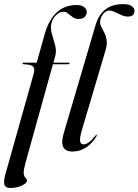

<svg xmlns="http://www.w3.org/2000/svg" viewBox="-46 -746 689 956"><path d="M66.5 -430.5Q66.5 -434 72 -434H136.5L176 -574Q217.5 -721 335.5 -721Q360.5 -721 373.2 -710.5Q386 -700 386 -685.5Q386 -671 375.2 -661.2Q364.5 -651.5 346.5 -651.5Q328.5 -651.5 316 -660.5Q303.5 -669.5 293 -678.5Q282.5 -687.5 270.5 -687.5Q249.5 -687.5 231.8 -669.2Q214 -651 209 -625.5Q204.5 -603 212.8 -576Q221 -549 228.5 -520.8Q236 -492.5 229 -466.5L220 -434H295.5Q300.5 -434 300.5 -431Q300.5 -426 292.5 -426H217.5L81.5 63Q72 98 72 114Q72 130.5 80.2 138.2Q88.5 146 88.5 154Q88.5 165 63.5 177.5Q38.5 190 5 190Q-18.5 190 -23.8 174.2Q-29 158.5 -19.5 123L121.5 -378Q128.5 -403 119.5 -414Q110.5 -425 72.5 -426Q66.5 -426 66.5 -430.5ZM567 -725.5Q596.5 -725.5 610 -715.5Q623.5 -705.5 623.5 -691.5Q623.5 -663.5 590 -663.5Q575 -663.5 558.5 -671Q542 -678.5 526.2 -686Q510.5 -693.5 497.5 -693.5Q481 -693.5 466.8 -675Q452.5 -656.5 452.5 -636Q452.5 -622.5 459.5 -609.8Q466.5 -597 474.2 -582Q482 -567 485 -547Q488 -527 480.5 -499L363 -102.5Q349.5 -57 353 -42Q356.5 -27 370 -27Q381 -27 394.8 -36Q408.5 -45 429 -70.5Q433 -76 435 -75Q438 -74 434 -66.5Q412.5 -31 382 -11.2Q351.5 8.5 314.5 8.5Q245 8.5 271 -81.5L429.5 -620Q460 -725.5 567 -725.5Z"/></svg>

Font: Fraunces 144pt
Style: Italic
Weight: 400
Italic angle: -16°
Version: Version 1.000;[b76b70a41]